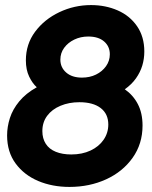

<svg xmlns="http://www.w3.org/2000/svg" viewBox="-20 -727 600 757"><path d="M254 10Q186 10 130.5 -13.5Q75 -37 41.5 -82.5Q8 -128 8 -193Q8 -227 19 -261.5Q30 -296 56 -327.5Q82 -359 125 -383Q108 -398 95 -425Q82 -452 82 -489Q82 -553 118.5 -602Q155 -651 214 -679Q273 -707 339 -707Q396 -707 444 -686Q492 -665 520.5 -623.5Q549 -582 549 -524Q549 -495 541 -468.5Q533 -442 516 -418Q499 -394 472 -375Q505 -352 523.5 -316.5Q542 -281 542 -232Q542 -160 503 -105Q464 -50 398.5 -20Q333 10 254 10ZM261 -118Q304 -118 337 -133.5Q370 -149 388.5 -176Q407 -203 407 -236Q407 -278 377 -301Q347 -324 293 -324Q252 -324 218.5 -310Q185 -296 166 -270.5Q147 -245 147 -210Q147 -181 160.5 -160Q174 -139 200 -128.5Q226 -118 261 -118ZM303 -421Q334 -421 358.5 -433Q383 -445 398 -466Q413 -487 413 -513Q413 -544 390.5 -563.5Q368 -583 328 -583Q298 -583 273 -571Q248 -559 233 -538.5Q218 -518 218 -492Q218 -461 241 -441Q264 -421 303 -421Z"/></svg>

Font: Hanken Grotesk ExtraBold
Style: Italic
Weight: 800
Italic angle: -8°
Designer: Alfredo Marco Pradil
Foundry: Hanken Design Co.
Version: Version 3.013